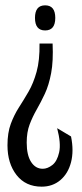

<svg xmlns="http://www.w3.org/2000/svg" viewBox="-20 -559 308 719"><path d="M177 -396Q180 -330 171.5 -285Q163 -240 148 -208Q133 -176 117.5 -149Q102 -122 91 -93Q80 -64 80 -25Q80 22 96.5 47.5Q113 73 140 73Q158 73 176 59Q194 45 201.5 11.5Q209 -22 194 -79L246 -48Q257 6 246 48.5Q235 91 206 115.5Q177 140 136 140Q76 140 42 96.5Q8 53 8 -15Q8 -62 20.5 -95.5Q33 -129 51 -157Q69 -185 87 -216Q105 -247 117 -290Q129 -333 128 -396ZM149 -539Q187 -539 187 -492Q187 -445 149 -445Q111 -445 111 -492Q111 -539 149 -539Z"/></svg>

Font: Bricolage Grotesque 48pt Condensed Light
Style: Regular
Weight: 300
Width: 3
Designer: Mathieu Triay
Foundry: Atelier Triay
Version: Version 1.000; ttfautohint (v1.8.4.7-5d5b);gftools[0.9.32]